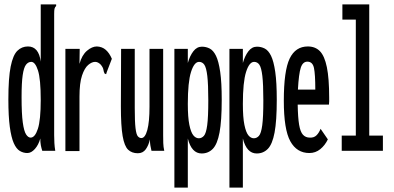

<svg xmlns="http://www.w3.org/2000/svg" viewBox="-20 -685 1790 872"><path d="M104 10Q86 10 70 0.5Q54 -9 42.5 -35Q31 -61 24.5 -109Q18 -157 18 -233Q18 -331 28.5 -383Q39 -435 59 -454.5Q79 -474 107 -474Q156 -474 165 -405V-665H235V-658Q229 -652 227.5 -645Q226 -638 226 -621V-71Q226 -53 227 -35.5Q228 -18 231 0H172Q168 -12 165.5 -25Q163 -38 163 -56Q155 -27 138.5 -8.5Q122 10 104 10ZM119 -60Q139 -60 152 -100Q165 -140 165 -231Q165 -326 152.5 -365Q140 -404 122 -404Q108 -404 98 -391Q88 -378 83 -343.5Q78 -309 78 -244Q78 -168 83.5 -128.5Q89 -89 98.5 -74.5Q108 -60 119 -60Z M277 -463H342L341 -395Q352 -435 375 -454.5Q398 -474 420 -474Q444 -473 460.5 -458.5Q477 -444 488 -418L465 -358L462 -348L455 -351Q451 -359 449.5 -369Q448 -379 437 -392Q425 -404 412 -404Q397 -404 380.5 -390Q364 -376 352.5 -342Q341 -308 341 -246V1H277Z M606 11Q579 11 562 -5Q545 -21 537 -67Q529 -113 529 -202L530 -463H592V-194Q592 -132 595.5 -103Q599 -74 606 -66Q613 -58 622 -58Q639 -58 649 -94.5Q659 -131 659 -201V-463H721V-71Q721 -53 721.5 -35.5Q722 -18 726 0H668Q665 -13 663 -24Q661 -35 661 -52Q655 -25 642 -7Q629 11 606 11Z M772 167V-463H833V-399Q842 -431 858 -452Q874 -473 897 -473Q916 -473 932.5 -464.5Q949 -456 961 -431.5Q973 -407 980 -359Q987 -311 987 -232Q987 -136 977 -83Q967 -30 946.5 -9Q926 12 896 12Q850 12 833 -56V167ZM883 -57Q896 -57 906 -68Q916 -79 921 -116Q926 -153 926 -229Q926 -302 921.5 -340Q917 -378 908 -391Q899 -404 884 -404Q862 -404 847.5 -358Q833 -312 833 -213Q833 -152 840 -118Q847 -84 858 -70.5Q869 -57 883 -57Z M1022 167V-463H1083V-399Q1092 -431 1108 -452Q1124 -473 1147 -473Q1166 -473 1182.5 -464.5Q1199 -456 1211 -431.5Q1223 -407 1230 -359Q1237 -311 1237 -232Q1237 -136 1227 -83Q1217 -30 1196.5 -9Q1176 12 1146 12Q1100 12 1083 -56V167ZM1133 -57Q1146 -57 1156 -68Q1166 -79 1171 -116Q1176 -153 1176 -229Q1176 -302 1171.5 -340Q1167 -378 1158 -391Q1149 -404 1134 -404Q1112 -404 1097.5 -358Q1083 -312 1083 -213Q1083 -152 1090 -118Q1097 -84 1108 -70.5Q1119 -57 1133 -57Z M1385 10Q1328 10 1298.5 -43.5Q1269 -97 1269 -227Q1269 -364 1295.5 -419Q1322 -474 1378 -474Q1412 -474 1433 -452.5Q1454 -431 1464.5 -380Q1475 -329 1475 -241Q1475 -231 1475 -224.5Q1475 -218 1474 -210H1332Q1333 -151 1338.5 -118.5Q1344 -86 1356 -73Q1368 -60 1387 -60Q1406 -59 1417.5 -70.5Q1429 -82 1436 -100L1469 -52Q1456 -25 1434.5 -7.5Q1413 10 1385 10ZM1333 -278H1412Q1412 -347 1406 -376Q1400 -405 1376 -405Q1355 -405 1346 -377.5Q1337 -350 1333 -278Z M1532 0V-69H1596V-596H1535V-665H1657V-69H1719V0Z"/></svg>

Font: Inconsolata UltraCondensed SemiBold
Style: Regular
Weight: 600
Width: 1
Monospace: yes
Designer: Raph Levien, Cyreal, Brenton Simpson
Foundry: Raph Levien, Cyreal, Google
Version: Version 3.001; ttfautohint (v1.8.2.53-6de2)